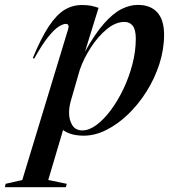

<svg xmlns="http://www.w3.org/2000/svg" viewBox="-107 -543 698 784"><path d="M165.5 207.5 162 221.5H-87L-84 207.5L-16 192L170.5 -421.5Q178.5 -445.5 161.5 -445.5Q150.5 -445.5 132.5 -434.2Q114.5 -423 89.8 -392.2Q65 -361.5 32.5 -303.5L27 -306Q61 -388.5 92.5 -435.8Q124 -483 156.5 -502.8Q189 -522.5 227.5 -522.5Q248.5 -522.5 263.2 -519.8Q278 -517 295.5 -511L240 -332Q281 -405.5 318 -447.2Q355 -489 389.2 -506Q423.5 -523 456 -523Q507.5 -523 535.2 -492.5Q563 -462 563 -401Q563 -341 543.8 -281.5Q524.5 -222 491.2 -169.2Q458 -116.5 415.8 -76Q373.5 -35.5 327 -12.2Q280.5 11 235.5 11Q207.5 11 186.5 5Q165.5 -1 150.5 -12L90 192ZM182 -130.5Q175 -105.5 175 -83Q175 -53 188.2 -31.8Q201.5 -10.5 229.5 -10.5Q257 -10.5 287 -32.8Q317 -55 345.5 -93.2Q374 -131.5 397 -179.8Q420 -228 433.8 -281Q447.5 -334 447.5 -385Q447.5 -421.5 435.2 -437.5Q423 -453.5 401 -453.5Q365 -453.5 329.2 -424Q293.5 -394.5 264.2 -349.5Q235 -304.5 219 -258.5Z"/></svg>

Font: Newsreader 72pt Medium
Style: Italic
Weight: 500
Italic angle: -17°
Designer: Hugues Gentile
Foundry: Production Type
Version: Version 1.003; ttfautohint (v1.8.3)